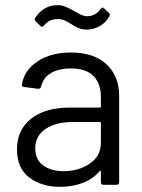

<svg xmlns="http://www.w3.org/2000/svg" viewBox="-20 -718 550 746"><path d="M443 -346V-10Q443 0 433 0H382Q372 0 372 -10V-51Q372 -53 370.5 -54Q369 -55 367 -53Q342 -23 302 -7.5Q262 8 213 8Q142 8 94 -28Q46 -64 46 -138Q46 -213 100.5 -256.5Q155 -300 252 -300H368Q372 -300 372 -304V-342Q372 -393 343.5 -422.5Q315 -452 255 -452Q207 -452 177 -433.5Q147 -415 140 -382Q137 -372 128 -373L74 -380Q63 -382 65 -388Q73 -444 125 -479Q177 -514 255 -514Q345 -514 394 -468Q443 -422 443 -346ZM372 -162V-240Q372 -244 368 -244H263Q197 -244 157 -217Q117 -190 117 -142Q117 -98 147.5 -75.5Q178 -53 227 -53Q286 -53 329 -82.5Q372 -112 372 -162ZM256 -625Q238 -636 228 -640Q218 -644 206 -644Q188 -644 175.5 -638.5Q163 -633 151 -619Q145 -610 137 -617L119 -635Q112 -642 117 -649Q150 -698 203 -698Q219 -698 231.5 -693Q244 -688 254.5 -682.5Q265 -677 268 -675Q272 -673 282.5 -667Q293 -661 301.5 -658Q310 -655 318 -655Q351 -655 371 -683Q377 -693 385 -685L403 -668Q410 -661 404 -653Q390 -629 366.5 -616Q343 -603 318 -603Q299 -603 285 -609Q271 -615 256 -625Z"/></svg>

Font: Barlow
Style: Regular
Weight: 400
Designer: Jeremy Tribby
Foundry: Tribby Type
Version: Version 1.408;December 10, 2018;FontCreator 11.5.0.2430 64-b